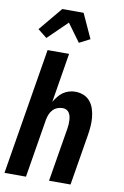

<svg xmlns="http://www.w3.org/2000/svg" viewBox="-105 -1040 709 1099"><g transform="rotate(10 250.0 -490.5)"><path d="M2 0 123 -735H248L201 -448Q211 -464 223 -479.5Q235 -495 250.5 -506Q266 -517 284.5 -522.5Q303 -528 321 -528Q347 -528 370 -518.5Q393 -509 408 -490.5Q423 -472 430.5 -448.5Q438 -425 440.5 -399.5Q443 -374 441 -348Q439 -322 435 -297L386 0H261L313 -314Q315 -325 315.5 -337Q316 -349 315.5 -360.5Q315 -372 312.5 -383Q310 -394 304 -403.5Q298 -413 288 -418Q278 -423 266 -423Q251 -423 235.5 -417Q220 -411 209 -399Q198 -387 192 -372Q186 -357 183 -341L127 0ZM104 -802 51 -844 165 -981H289L354 -839L292 -807L216 -911Z"/></g></svg>

Font: Iosevka Term Curly XBd Obl
Style: Regular
Weight: 800
Italic angle: -9°
Designer: Belleve Invis
Foundry: Belleve Invis
Version: Version 32.3.0